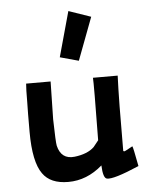

<svg xmlns="http://www.w3.org/2000/svg" viewBox="-50 -698 590 750"><g transform="rotate(-5 245.0 -323.0)"><path d="M246 -656 333 -626 270 -459 197 -479ZM466 -29Q364 15 339 9Q324 6 322 -44Q261 9 188 9Q118 9 88 -34Q54 -81 54 -199Q54 -280 55 -315Q55 -368 57 -388H153Q150 -259 150 -240Q152 -149 155 -136Q168 -81 221 -87Q272 -93 298 -118Q303 -124 318 -143Q321 -367 319 -388H416Q412 -296 412 -93Q414 -91 415 -91Q419 -91 433.5 -99.5Q448 -108 449 -108Q452 -104 466 -29Z"/></g></svg>

Font: GFS Neohellenic Rg
Style: Bold
Weight: 700
Designer: Designed by Takis Katsoulidis and George D. Matthiopoulos.
Foundry: Designed by Takis Katsoulidis and George D. Matthiopoulos.
Version: Version 1.0